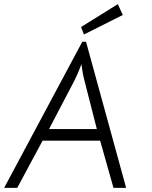

<svg xmlns="http://www.w3.org/2000/svg" viewBox="-41 -904 732 924"><path d="M355 -703H373L566 0H505L441 -227H164L42 0H-21ZM365 -518Q356 -552 351 -595Q333 -547 317 -516L195 -283H425ZM349 -774 526 -884 550 -832 363 -738Z"/></svg>

Font: Bellota Text
Style: Italic
Weight: 400
Italic angle: -7.5°
Designer: Kemie Guaida
Foundry: Kemie Guaida
Version: Version 4.001